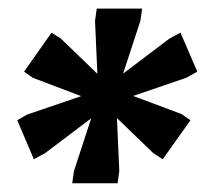

<svg xmlns="http://www.w3.org/2000/svg" viewBox="-20 -797 472 440"><path d="M248 -526.4 253.4 -404.8 249.5 -377H145.5L149.4 -404.8L189 -525.9L83 -445.8L57.6 -432.1L19.5 -521.5L41.5 -534.2L166 -576.7L55.2 -618.7L35.2 -632.8L98.1 -722.2L119.6 -708.5L203.1 -627.9L197.8 -749.5L201.7 -777.3H305.7L301.8 -749.5L262.2 -628.4L368.2 -708.5L393.6 -722.2L432.1 -632.8L406.7 -618.7L285.2 -577.1L396 -535.6L416.5 -521.5L353 -432.1L331.5 -445.8Z"/></svg>

Font: NoticiaText-BoldItalic
Style: Bold Italic
Weight: 700
Italic angle: -8°
Designer: JM Sole
Foundry: JM Sole
Version: Version 1.003